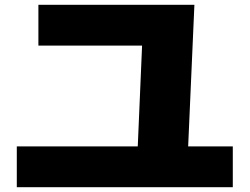

<svg xmlns="http://www.w3.org/2000/svg" viewBox="-20 -760 1040 800"><path d="M50 -150H554L572 -570H140V-740H790L764 -150H950V20H50Z"/></svg>

Font: Enso Black
Style: Regular
Weight: 900
Designer: Coji Morishita
Foundry: UNDERFOREST DESIGN
Version: Version 1.000